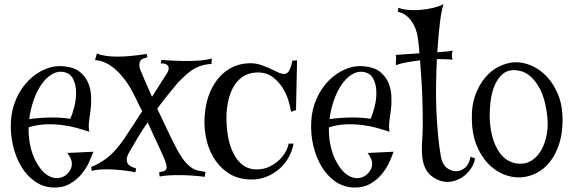

<svg xmlns="http://www.w3.org/2000/svg" viewBox="-20 -836 2685 901"><path d="M31.2 -264.6Q34.2 -322.3 56.2 -372.1Q78.1 -421.9 113.3 -457.5Q148.4 -493.2 192.9 -511.7Q237.3 -530.3 285.2 -524.4Q333 -518.6 358.9 -495.1Q384.8 -471.7 395.5 -442.9Q406.2 -414.1 407.2 -385.7Q408.2 -357.4 407.2 -341.8Q406.2 -327.1 403.8 -309.6Q401.4 -292 398.9 -274.9Q396.5 -257.8 396.5 -242.7Q396.5 -227.5 399.4 -217.8Q375 -225.6 342.8 -234.9Q310.5 -244.1 272.9 -249Q235.4 -253.9 194.8 -252.4Q154.3 -251 114.3 -238.3Q113.3 -201.2 119.6 -164.6Q126 -127.9 140.6 -94.7Q153.3 -66.4 169.9 -44.9Q186.5 -23.4 205.6 -12.2Q224.6 -1 244.6 0Q264.6 1 285.2 -11.7Q301.8 -23.4 310.5 -40Q318.4 -53.7 316.9 -73.2Q315.4 -92.8 295.9 -118.2L418 -124Q411.1 -104.5 397.9 -75.2Q384.8 -45.9 362.3 -18.6Q339.8 8.8 306.6 27.3Q273.4 45.9 226.6 43.9Q179.7 41 142.1 14.2Q104.5 -12.7 79.1 -55.7Q53.7 -98.6 41 -152.8Q28.3 -207 31.2 -264.6ZM273.4 -499Q246.1 -502 220.2 -485.4Q194.3 -468.8 173.3 -438Q152.3 -407.2 137.7 -365.2Q123 -323.2 117.2 -277.3Q172.9 -284.2 220.7 -284.7Q268.6 -285.2 309.6 -278.3Q320.3 -300.8 329.1 -336.4Q337.9 -372.1 336.9 -406.7Q335.9 -441.4 321.8 -467.8Q307.6 -494.1 273.4 -499Z M940.4 -5.9Q916 -9.8 887.2 -11.7Q858.4 -13.7 830.1 -14.2Q801.8 -14.6 775.4 -13.2Q749 -11.7 729.5 -7.8L726.6 -27.3Q735.4 -30.3 743.2 -31.2Q751 -32.2 756.3 -37.1Q761.7 -42 761.7 -52.2Q761.7 -62.5 753.9 -84Q750 -93.8 741.7 -112.3Q733.4 -130.9 722.7 -154.3Q711.9 -177.7 698.7 -205.6Q685.5 -233.4 672.9 -261.7Q647.5 -225.6 625.5 -188.5Q603.5 -151.4 584 -117.2Q573.2 -96.7 574.7 -83.5Q576.2 -70.3 584 -62.5Q591.8 -54.7 602.5 -51.3Q613.3 -47.9 619.1 -44.9L615.2 -27.3Q592.8 -32.2 566.4 -35.6Q540 -39.1 512.7 -40.5Q485.4 -42 459 -41Q432.6 -40 410.2 -34.2L408.2 -52.7Q445.3 -66.4 483.9 -96.2Q522.5 -126 562.5 -184.6Q578.1 -208 600.6 -242.2Q623 -276.4 647.5 -314.5Q639.6 -328.1 631.8 -344.2Q624 -360.4 616.2 -377Q590.8 -429.7 564 -464.4Q537.1 -499 511.7 -518.6Q486.3 -538.1 464.4 -545.9Q442.4 -553.7 425.8 -553.7L434.6 -585Q466.8 -571.3 524.9 -570.3Q583 -569.3 668 -583L671.9 -567.4Q663.1 -564.5 653.8 -561.5Q644.5 -558.6 639.2 -551.3Q633.8 -543.9 633.8 -530.8Q633.8 -517.6 644.5 -494.1Q650.4 -480.5 663.1 -450.2Q675.8 -419.9 693.4 -381.8Q717.8 -419.9 736.8 -450.2Q755.9 -480.5 763.7 -492.2Q771.5 -504.9 771.5 -514.6Q771.5 -524.4 766.1 -529.8Q760.7 -535.2 752 -537.1Q743.2 -539.1 734.4 -538.1L737.3 -554.7Q763.7 -552.7 795.4 -551.3Q827.1 -549.8 859.4 -549.8Q891.6 -549.8 921.4 -552.2Q951.2 -554.7 973.6 -561.5L972.7 -536.1Q954.1 -535.2 936.5 -531.2Q918.9 -527.3 899.9 -518.1Q880.9 -508.8 859.9 -491.2Q838.9 -473.6 812.5 -445.3Q792 -420.9 767.6 -390.6Q743.2 -360.4 717.8 -326.2Q729.5 -302.7 741.2 -277.3Q752.9 -252 764.6 -227.5Q776.4 -203.1 787.6 -180.2Q798.8 -157.2 808.6 -138.7Q830.1 -98.6 848.1 -77.6Q866.2 -56.6 882.3 -46.9Q898.4 -37.1 913.1 -34.7Q927.7 -32.2 944.3 -29.3L940.4 -5.9Z M1191.4 -496.1Q1149.4 -496.1 1120.6 -477.1Q1091.8 -458 1074.2 -425.8Q1056.6 -393.6 1048.8 -351.6Q1041 -309.6 1043 -263.7Q1046.9 -161.1 1084 -101.1Q1121.1 -41 1183.6 -41Q1218.8 -41 1246.1 -54.7Q1273.4 -68.4 1292.5 -87.4Q1311.5 -106.4 1322.3 -127.4Q1333 -148.4 1334 -162.1H1357.4Q1352.5 -131.8 1336.4 -101.1Q1320.3 -70.3 1293 -45.4Q1265.6 -20.5 1228.5 -5.9Q1191.4 8.8 1145.5 5.9Q1086.9 2 1045.4 -27.8Q1003.9 -57.6 978.5 -103Q953.1 -148.4 944.3 -203.6Q935.5 -258.8 942.4 -311.5Q948.2 -364.3 966.8 -406.2Q985.4 -448.2 1012.7 -477.5Q1040 -506.8 1074.7 -522.5Q1109.4 -538.1 1148.4 -539.1Q1178.7 -541 1211.9 -528.8Q1245.1 -516.6 1277.3 -500Q1308.6 -483.4 1325.2 -492.2Q1341.8 -501 1352.5 -551.8L1374 -552.7L1369.1 -319.3L1345.7 -311.5Q1342.8 -334 1333 -365.7Q1323.2 -397.5 1304.7 -426.3Q1286.1 -455.1 1257.8 -475.6Q1229.5 -496.1 1191.4 -496.1Z M1440.4 -264.6Q1443.4 -322.3 1465.3 -372.1Q1487.3 -421.9 1522.5 -457.5Q1557.6 -493.2 1602.1 -511.7Q1646.5 -530.3 1694.3 -524.4Q1742.2 -518.6 1768.1 -495.1Q1793.9 -471.7 1804.7 -442.9Q1815.4 -414.1 1816.4 -385.7Q1817.4 -357.4 1816.4 -341.8Q1815.4 -327.1 1813 -309.6Q1810.5 -292 1808.1 -274.9Q1805.7 -257.8 1805.7 -242.7Q1805.7 -227.5 1808.6 -217.8Q1784.2 -225.6 1752 -234.9Q1719.7 -244.1 1682.1 -249Q1644.5 -253.9 1604 -252.4Q1563.5 -251 1523.4 -238.3Q1522.5 -201.2 1528.8 -164.6Q1535.2 -127.9 1549.8 -94.7Q1562.5 -66.4 1579.1 -44.9Q1595.7 -23.4 1614.7 -12.2Q1633.8 -1 1653.8 0Q1673.8 1 1694.3 -11.7Q1710.9 -23.4 1719.7 -40Q1727.5 -53.7 1726.1 -73.2Q1724.6 -92.8 1705.1 -118.2L1827.1 -124Q1820.3 -104.5 1807.1 -75.2Q1793.9 -45.9 1771.5 -18.6Q1749 8.8 1715.8 27.3Q1682.6 45.9 1635.7 43.9Q1588.9 41 1551.3 14.2Q1513.7 -12.7 1488.3 -55.7Q1462.9 -98.6 1450.2 -152.8Q1437.5 -207 1440.4 -264.6ZM1682.6 -499Q1655.3 -502 1629.4 -485.4Q1603.5 -468.8 1582.5 -438Q1561.5 -407.2 1546.9 -365.2Q1532.2 -323.2 1526.4 -277.3Q1582 -284.2 1629.9 -284.7Q1677.7 -285.2 1718.8 -278.3Q1729.5 -300.8 1738.3 -336.4Q1747.1 -372.1 1746.1 -406.7Q1745.1 -441.4 1731 -467.8Q1716.8 -494.1 1682.6 -499Z M2119.1 -32.2Q2141.6 -32.2 2161.1 -47.9Q2180.7 -63.5 2188.5 -100.6L2209 -92.8Q2206.1 -69.3 2190.4 -45.4Q2174.8 -21.5 2150.4 -4.9Q2126 11.7 2095.2 16.6Q2064.5 21.5 2032.2 6.8Q1997.1 -9.8 1981.4 -36.1Q1965.8 -62.5 1961.9 -97.2Q1958 -131.8 1960.9 -172.4Q1963.9 -212.9 1963.9 -256.8Q1963.9 -282.2 1963.4 -316.9Q1962.9 -351.6 1961.4 -390.6Q1960 -429.7 1957 -471.2Q1954.1 -512.7 1951.2 -552.7Q1918 -548.8 1888.2 -543.5Q1858.4 -538.1 1837.9 -530.3Q1836.9 -539.1 1837.4 -543.9Q1837.9 -548.8 1838.4 -553.2Q1838.9 -557.6 1838.9 -563Q1838.9 -568.4 1836.9 -578.1Q1860.4 -580.1 1889.2 -582Q1918 -584 1948.2 -585.9Q1947.3 -599.6 1946.3 -612.8Q1945.3 -626 1943.4 -638.7Q1938.5 -684.6 1925.3 -711.9Q1912.1 -739.3 1896.5 -753.9Q1880.9 -768.6 1867.2 -773.9Q1853.5 -779.3 1846.7 -781.2L1849.6 -799.8Q1868.2 -792 1895.5 -789.6Q1922.9 -787.1 1952.6 -789.6Q1982.4 -792 2011.2 -798.8Q2040 -805.7 2061.5 -816.4Q2051.8 -789.1 2044.4 -729.5Q2037.1 -669.9 2032.2 -590.8Q2083 -593.8 2105.5 -598.6Q2100.6 -592.8 2100.6 -579.6Q2100.6 -566.4 2103.5 -555.7Q2086.9 -557.6 2068.4 -558.1Q2049.8 -558.6 2030.3 -558.6Q2027.3 -502 2026.4 -440.4Q2025.4 -378.9 2027.8 -318.8Q2030.3 -258.8 2035.6 -201.7Q2041 -144.5 2049.8 -96.7Q2057.6 -62.5 2077.1 -47.9Q2096.7 -33.2 2119.1 -32.2Z M2394.5 -543.9Q2435.5 -544.9 2475.6 -527.3Q2515.6 -509.8 2547.9 -474.6Q2580.1 -439.5 2600.1 -389.2Q2620.1 -338.9 2620.1 -274.4Q2620.1 -210 2604 -160.6Q2587.9 -111.3 2561 -77.1Q2534.2 -43 2499.5 -24.9Q2464.8 -6.8 2426.8 -3.9Q2383.8 -1 2342.8 -18.1Q2301.8 -35.2 2269 -69.8Q2236.3 -104.5 2215.8 -155.8Q2195.3 -207 2194.3 -273.4Q2192.4 -341.8 2211.4 -392.1Q2230.5 -442.4 2259.8 -475.6Q2289.1 -508.8 2325.2 -525.4Q2361.3 -542 2394.5 -543.9ZM2435.5 -68.4Q2456.1 -70.3 2479.5 -85.9Q2502.9 -101.6 2520.5 -132.3Q2538.1 -163.1 2546.4 -208.5Q2554.7 -253.9 2544.9 -315.4Q2535.2 -377 2515.6 -415Q2496.1 -453.1 2473.1 -474.1Q2450.2 -495.1 2426.8 -501.5Q2403.3 -507.8 2385.7 -506.8Q2357.4 -504.9 2337.9 -487.8Q2318.4 -470.7 2305.2 -443.8Q2292 -417 2285.6 -382.8Q2279.3 -348.6 2278.3 -311.5Q2276.4 -264.6 2285.2 -217.8Q2293.9 -170.9 2315.4 -133.8Q2335.9 -97.7 2367.2 -81.1Q2398.4 -64.5 2435.5 -68.4Z"/></svg>

Font: Mystery Quest
Style: Regular
Weight: 400
Designer: Squid
Foundry: Font Diner, Inc DBA Sideshow
Version: Version 1.000